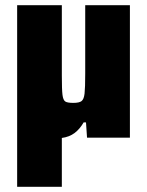

<svg xmlns="http://www.w3.org/2000/svg" viewBox="-20 -530 566 739"><path d="M480 -510V0H315L311 -59H302Q287 -33 267 -18Q247 -3 218 1V189H46V-510H218V-239Q218 -185 220.5 -165Q223 -145 231 -139.5Q239 -134 262 -134Q285 -134 294 -141Q303 -148 305.5 -170Q308 -192 308 -247V-510Z"/></svg>

Font: Saira Semi Condensed ExtraBold
Style: Regular
Weight: 800
Width: 4
Designer: Hector Gatti with collaboration of the Omnibus-Type team
Foundry: Omnibus-Type
Version: Version 1.001; ttfautohint (v1.8)